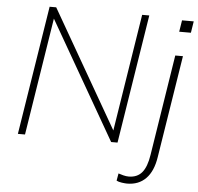

<svg xmlns="http://www.w3.org/2000/svg" viewBox="-60 -767 1078 1046"><g transform="rotate(5 479.0 -243.5)"><path d="M57 0 169 -705H205L586 -42H570L675 -705H714L602 0H567L186 -663H201L96 0ZM673 218Q663 218 644.5 215.5Q626 213 615 207L622 167Q633 171 649 175Q665 179 678 179Q725 179 751 148Q777 117 787 51L874 -500H916L827 60Q815 138 775.5 178Q736 218 673 218ZM884 -631 894 -694H958L948 -631Z"/></g></svg>

Font: Mulish ExtraLight ExtraLight
Style: Italic
Weight: 250
Italic angle: -9°
Version: Version 3.603